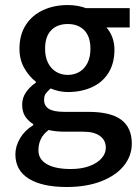

<svg xmlns="http://www.w3.org/2000/svg" viewBox="-20 -522 556 761"><path d="M122.1 -194.3V-198.2Q94.2 -219.7 75.7 -253.2Q57.1 -286.6 57.1 -328.6Q57.1 -384.3 82.5 -423.3Q107.9 -462.4 151.4 -482.2Q194.8 -502 248.5 -502Q288.1 -502 320.8 -489.7H494.1V-413.1H401.9Q416 -397.9 424.8 -375Q433.6 -352.1 433.6 -325.2Q433.6 -271 409.9 -233.2Q386.2 -195.3 344.2 -176.3Q302.2 -157.2 248.5 -157.2Q214.4 -157.2 180.7 -171.4Q166.5 -158.7 160.6 -150.1Q154.8 -141.6 154.8 -125.5Q154.8 -102.5 173.6 -90.6Q192.4 -78.6 236.3 -78.6H331.5Q418.5 -78.6 460.4 -47.4Q502.4 -16.1 502.4 47.4Q502.4 95.2 471.4 134.3Q440.4 173.3 381.8 196.3Q323.2 219.2 244.1 219.2Q147.5 219.2 94.2 186.3Q41 153.3 41 89.8Q41 57.1 59.8 25.6Q78.6 -5.9 111.8 -25.9V-29.8Q90.8 -43.5 79.3 -61.5Q67.9 -79.6 67.9 -107.4Q67.9 -134.3 83 -156.2Q98.1 -178.2 122.1 -194.3ZM158.7 -328.6Q158.7 -295.4 170.7 -272.2Q182.6 -249 202.9 -237.1Q223.1 -225.1 248.5 -225.1Q273.9 -225.1 294.2 -236.8Q314.5 -248.5 326.4 -271.7Q338.4 -294.9 338.4 -328.6Q338.4 -377 314.2 -401.9Q290 -426.8 248.5 -426.8Q207 -426.8 182.9 -402.1Q158.7 -377.4 158.7 -328.6ZM310.1 0H238.3Q199.7 0 172.9 -6.8Q151.9 8.8 142.1 28.8Q132.3 48.8 132.3 74.2Q132.3 109.4 165.8 128.7Q199.2 147.9 260.7 147.9Q302.2 147.9 333.7 136.5Q365.2 125 382.3 105.7Q399.4 86.4 399.4 64Q399.4 33.7 376.2 16.8Q353 0 310.1 0Z"/></svg>

Font: Varta
Style: Bold
Weight: 700
Designer: Joana Correia, Viktoriya Grabowska, Eben Sorkin
Foundry: Sorkin Type
Version: Version 1.002; ttfautohint (v1.3) -l 8 -r 24 -G 200 -x 12 -H